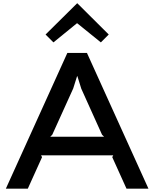

<svg xmlns="http://www.w3.org/2000/svg" viewBox="-20 -1126 921 1146"><path d="M629 -920 582 -873 441 -987H439L299 -873L252 -920L440 -1106H442ZM866 0H735L650 -188L656 -199H225L231 -188L146 0H15L382 -810H499ZM601 -310 589 -322 465 -597 442 -671H440L417 -598L292 -322L280 -310Z"/></svg>

Font: Sinkin Sans 500 Medium
Style: 500 Medium
Weight: 500
Designer: Keith Bates
Foundry: K-Type
Version: Sinkin Sans (version 1.0)  by Keith Bates   •   © 2014   www